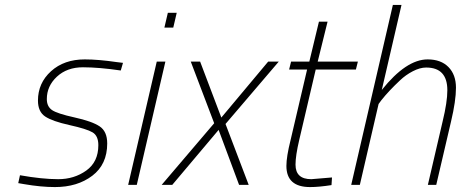

<svg xmlns="http://www.w3.org/2000/svg" viewBox="-20 -750 1870 779"><path d="M470 -464Q381 -477 316.5 -477Q252 -477 211 -439Q170 -401 170 -348Q170 -318 191 -303.5Q212 -289 282.5 -273.5Q353 -258 384 -237.5Q415 -217 415 -168Q415 -83 354.5 -37Q294 9 203 9Q146 9 77 -3L54 -7L61 -39Q151 -23 216 -23Q281 -23 330 -58Q379 -93 379 -161Q379 -199 355.5 -213Q332 -227 262 -242.5Q192 -258 163 -277.5Q134 -297 134 -342Q134 -413 187 -461Q240 -509 324 -509Q379 -509 454 -498L479 -495Z M500 0 616 -500H651L535 0ZM647 -638 661 -698H697L683 -638Z M754 -500H792L878 -273L1068 -500H1111L895 -247L989 0H950L867 -223L679 0H636L849 -250Z M1179 -82Q1179 -23 1243 -23L1327 -30L1325 1Q1274 9 1238 9Q1142 9 1142 -77Q1142 -114 1159 -182L1226 -468H1153L1161 -500H1235L1274 -662H1309L1269 -500H1432L1424 -468H1261L1194 -182Q1179 -118 1179 -82Z M1529 -385Q1628 -509 1715 -509Q1769 -509 1799.5 -478Q1830 -447 1830 -394Q1830 -341 1810 -257L1750 0H1716L1776 -258Q1795 -336 1795 -384Q1795 -476 1709 -476Q1684 -476 1655 -461Q1626 -446 1603 -424Q1557 -381 1527 -343L1516 -328L1440 0H1405L1574 -730H1609Z"/></svg>

Font: TitilliumWebThinItalic
Style: Thin Italic
Weight: 200
Italic angle: -13°
Version: Version 1.001;PS 57.000;hotconv 1.0.70;makeotf.lib2.5.55311